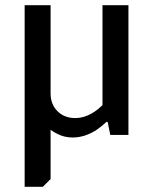

<svg xmlns="http://www.w3.org/2000/svg" viewBox="-20 -520 590 740"><path d="M75 200V-500H175V-160Q175 -118 201.5 -91.5Q228 -65 270 -65Q308 -65 345 -90Q359 -99 375 -115V-500H475V0H405L395 -50H390Q376 -36 353 -20Q307 10 260 10Q227 10 199 -5Q186 -11 175 -20V170L145 200Z"/></svg>

Font: Scada
Style: Regular
Weight: 400
Designer: Jovanny Lemonad
Foundry: Jovanny Lemonad
Version: Version 4.100;PS 004.100;hotconv 1.0.88;makeotf.lib2.5.64775